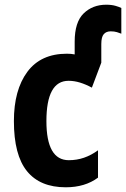

<svg xmlns="http://www.w3.org/2000/svg" viewBox="-20 -785 535 815"><path d="M259 10Q150 10 94.5 -58.5Q39 -127 39 -271Q39 -403 96 -480Q153 -557 264 -557Q282 -557 297 -554V-608Q297 -691 335 -728Q373 -765 431 -765Q454 -765 471 -760Q488 -755 495 -751V-642Q488 -645 476.5 -648.5Q465 -652 450 -652Q431 -652 420.5 -640Q410 -628 410 -598V-519L370 -413Q344 -427 319.5 -434.5Q295 -442 271 -442Q177 -442 177 -271Q177 -105 272 -105Q306 -105 336.5 -115.5Q367 -126 396 -147V-31Q341 10 259 10Z"/></svg>

Font: Noto Sans Condensed
Style: Bold
Weight: 700
Width: 3
Designer: Monotype Design Team
Foundry: Monotype Imaging Inc.
Version: Version 2.013; ttfautohint (v1.8.4.7-5d5b)